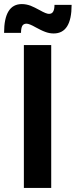

<svg xmlns="http://www.w3.org/2000/svg" viewBox="-31 -921 371 941"><path d="M86 -700V0H220V-700ZM232 -757C291 -757 320 -804 320 -897H236C236 -883 234 -872 230 -865C226 -857 219 -853 209 -853C200 -853 185 -859 164 -871C147 -880 132 -888 119 -893C105 -898 91 -901 76 -901C18 -901 -11 -854 -11 -760H72C72 -775 74 -786 78 -794C82 -801 89 -805 99 -805C108 -805 123 -799 144 -787C161 -778 176 -770 190 -765C203 -760 217 -757 232 -757Z"/></svg>

Font: Argentum Sans Medium
Style: Regular
Weight: 500
Designer: Julieta Ulanovsky
Foundry: Julieta Ulanovsky
Version: Version 5.001;January 29, 2019;FontCreator 11.5.0.2425 64-bi